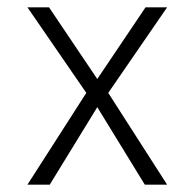

<svg xmlns="http://www.w3.org/2000/svg" viewBox="-20 -505 532 525"><path d="M216 -251 55 -485H114L246 -289L378 -485H437L276 -251L437 0H376L246 -212L116 0H55Z"/></svg>

Font: Niramit ExtraLight
Style: Regular
Weight: 200
Designer: Katatrad Aksorn Co.,Ltd.
Foundry: Cadson Demak Co.,Ltd.
Version: Version 1.000; ttfautohint (v1.6)